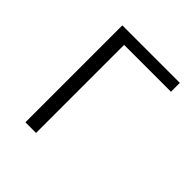

<svg xmlns="http://www.w3.org/2000/svg" viewBox="-152 -640 747 747"><g transform="rotate(45 221.5 -266.5)"><path d="M99.6 0V-533.2H416V-484.4H158.2V0Z"/></g></svg>

Font: Taipei Sans TC Beta Light
Style: Regular
Weight: 300
Designer: JT Foundry
Foundry: JT Foundry
Version: Version 1.000